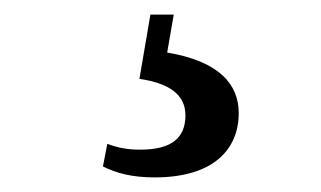

<svg xmlns="http://www.w3.org/2000/svg" viewBox="-20 -21 440 263"><path d="M171 87C211 93 234 108 234 137C234 168 215 184 172 184C156 184 143 182 127 176L121 207C139 216 160 222 192 222C273 222 307 183 307 134C307 95 281 63 209 51L218 -1H186Z"/></svg>

Font: Source Serif 4 Display
Style: Bold
Weight: 700
Designer: Frank Grießhammer
Foundry: Adobe Systems Incorporated
Version: Version 4.004;hotconv 1.0.117;makeotfexe 2.5.65602